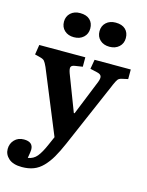

<svg xmlns="http://www.w3.org/2000/svg" viewBox="-143 -850 889 1164"><g transform="rotate(15 302.0 -267.5)"><path d="M129.9 -689Q129.9 -722.2 152.6 -743.2Q175.3 -764.2 211.9 -764.2Q252 -764.2 273.4 -743.9Q294.9 -723.6 294.9 -689Q294.9 -655.3 271.7 -634Q248.5 -612.8 211.9 -612.8Q175.3 -612.8 152.6 -633.8Q129.9 -654.8 129.9 -689ZM353 -689Q353 -722.2 375.7 -743.2Q398.4 -764.2 435.1 -764.2Q475.1 -764.2 496.6 -743.9Q518.1 -723.6 518.1 -689Q518.1 -655.3 494.9 -634Q471.7 -612.8 435.1 -612.8Q398.4 -612.8 375.7 -633.8Q353 -654.8 353 -689ZM110.8 229Q55.7 229 27.8 204.3Q0 179.7 0 145Q0 110.8 22.5 87.4Q44.9 64 81.1 64Q139.2 64 139.2 112.8Q139.2 125 131.8 166Q166.5 161.1 188.2 134.8Q210 108.4 232.9 55.2L255.9 2.9L92.8 -394Q80.6 -420.9 72.8 -429.4Q64.9 -438 44.9 -442.9L12.2 -451.2L22 -513.2H311V-454.1L263.2 -446.8Q243.2 -443.8 239 -433.1Q234.9 -422.4 244.1 -396L331.1 -168.9H335.9L424.8 -389.2Q434.6 -414.1 429.9 -426.5Q425.3 -439 403.8 -443.8L358.9 -454.1L369.1 -513.2H596.2V-453.1L559.1 -444.8Q542 -441.4 534.4 -431.9Q526.9 -422.4 515.1 -395.5Q514.6 -394 514.4 -393.6Q514.2 -393.1 513.7 -392.1Q513.2 -391.1 512.9 -390.1Q512.7 -389.2 512.2 -388.2L335 22Q311 77.1 289.8 113.5Q268.6 149.9 242.2 177.2Q215.8 204.6 183.8 216.8Q151.9 229 110.8 229Z"/></g></svg>

Font: Literata Book
Style: Bold
Weight: 700
Designer: Latin by Veronika Burian and Jose Scaglione. Greek by Irene Vlachou. Cyrillic by Vera Evstafieva
Foundry: TypeTogether
Version: Version 2.003;PS 002.003;hotconv 1.0.88;makeotf.lib2.5.64775